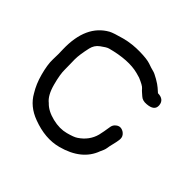

<svg xmlns="http://www.w3.org/2000/svg" viewBox="-100 -552 628 621"><g transform="rotate(30 213.5 -241.5)"><path d="M287 -370 302 -361C316 -350 325 -342 328 -335C331 -328 336 -322 341 -314C346 -306 354 -301 366 -299C387 -295 400 -300 403 -316C406 -332 398 -343 380 -348C377 -352 374 -357 370 -363C366 -369 360 -376 351 -385C342 -394 335 -400 329 -403C323 -406 316 -411 307 -417C298 -423 283 -429 262 -435C241 -441 218 -445 194 -445C170 -445 154 -444 145 -442C94 -429 60 -388 43 -318C40 -304 36 -289 31 -273C26 -257 24 -236 24 -212C24 -188 27 -167 33 -147C40 -119 57 -95 84 -76C119 -51 154 -38 191 -38C246 -38 287 -56 312 -92C318 -99 323 -105 326 -112C329 -119 332 -125 336 -132C340 -139 344 -147 347 -154C350 -161 351 -168 348 -175C345 -182 340 -187 334 -190C328 -193 322 -193 315 -190C308 -187 304 -183 301 -177C294 -160 287 -147 282 -137C270 -116 251 -101 227 -93C219 -90 207 -89 189 -89C171 -89 152 -94 132 -105C112 -116 98 -129 90 -144C80 -157 75 -177 75 -204C75 -231 77 -250 81 -264C85 -278 88 -293 92 -308C96 -323 104 -341 115 -362C121 -373 129 -381 142 -386C155 -391 164 -394 171 -394C220 -394 259 -386 287 -370Z"/></g></svg>

Font: AppleStorm
Style: Rg
Weight: 400
Foundry: Cannot Into Space Fonts
Version: Version 1.01